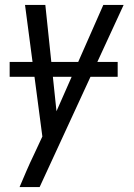

<svg xmlns="http://www.w3.org/2000/svg" viewBox="-20 -540 540 775"><path d="M59 215Q73 182 87 149.5Q101 117 117 84L151 11L81 -520H163L208 -91L397 -520H479L140 215ZM455 -230H19V-290H455Z"/></svg>

Font: Iosevka Oblique
Style: Regular
Weight: 400
Italic angle: -9°
Monospace: yes
Designer: Belleve Invis
Foundry: Belleve Invis
Version: Version 32.5.0; ttfautohint (v1.8.4)